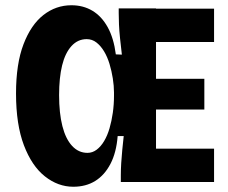

<svg xmlns="http://www.w3.org/2000/svg" viewBox="-20 -693 869 731"><path d="M259 18Q201 18 151 -21.5Q101 -61 71 -140Q41 -219 41 -337Q41 -450 69.5 -524.5Q98 -599 145.5 -636Q193 -673 252 -673Q297 -673 332 -652Q367 -631 390 -589.5Q413 -548 421 -486L444 -485Q440 -519 437 -547.5Q434 -576 433 -600Q432 -624 432 -643V-661H574V0H440V-25Q440 -48 441.5 -72Q443 -96 445.5 -122Q448 -148 451 -175H428Q423 -112 400.5 -69Q378 -26 342.5 -4Q307 18 259 18ZM484 0V-127H795V0ZM313 -111Q332 -111 348 -123Q364 -135 376.5 -156Q389 -177 397 -204.5Q405 -232 409.5 -263.5Q414 -295 414 -328V-341Q414 -366 409.5 -394.5Q405 -423 397 -449.5Q389 -476 376.5 -497Q364 -518 347.5 -531Q331 -544 310 -544Q276 -544 252 -517.5Q228 -491 216.5 -444Q205 -397 205 -331Q205 -262 217.5 -213Q230 -164 254.5 -137.5Q279 -111 313 -111ZM484 -276V-393H758V-276ZM484 -533V-660H795V-533Z"/></svg>

Font: Bricolage Grotesque SemiCondensed ExtraBold
Style: Regular
Weight: 800
Width: 4
Designer: Mathieu Triay
Foundry: Atelier Triay
Version: Version 1.001;gftools[0.9.33.dev8+g029e19f]